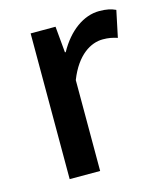

<svg xmlns="http://www.w3.org/2000/svg" viewBox="-90 -632 592 700"><g transform="rotate(-15 205.5 -282.0)"><path d="M87 0H202V-343C236 -430 290 -461 335 -461C357 -461 371 -458 390 -452L411 -552C394 -560 376 -564 349 -564C290 -564 232 -522 193 -451H190L181 -550H87Z"/></g></svg>

Font: Noto Sans HK Medium
Style: Regular
Weight: 500
Designer: Ryoko NISHIZUKA 西塚涼子 (kana, bopomofo & ideographs); Paul D. Hunt (Latin, Greek & Cyrillic); Sandoll Communications 산돌커뮤니
Foundry: Adobe
Version: Version 2.002;hotconv 1.0.116;makeotfexe 2.5.65601